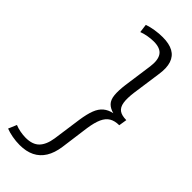

<svg xmlns="http://www.w3.org/2000/svg" viewBox="-337 -840 982 982"><g transform="rotate(45 154.5 -349.0)"><path d="M183 -803Q230 -803 259 -787Q288 -771 299 -738Q310 -705 302 -654L280 -498Q274 -452 278.5 -424Q283 -396 300.5 -383.5Q318 -371 351 -371L344 -327Q312 -327 291 -314.5Q270 -302 257.5 -274.5Q245 -247 238 -200L217 -44Q210 6 189.5 39Q169 72 135.5 88.5Q102 105 55 105Q28 105 1 100Q-26 95 -46 87L-27 42Q-11 49 10.5 53Q32 57 51 57Q100 57 125 31.5Q150 6 158 -46L180 -203Q187 -250 198.5 -280Q210 -310 230 -326.5Q250 -343 279 -349Q252 -356 236.5 -372Q221 -388 218 -418.5Q215 -449 221 -495L243 -652Q250 -704 232 -729.5Q214 -755 166 -755Q146 -755 123.5 -751Q101 -747 83 -740L77 -786Q99 -794 127.5 -798.5Q156 -803 183 -803Z"/></g></svg>

Font: Pathway Extreme 28pt ExtraLight
Style: Italic
Weight: 250
Italic angle: -8°
Designer: Eduardo Rodriguez Tunni
Foundry: Eduardo Rodriguez Tunni
Version: Version 1.001;gftools[0.9.26]